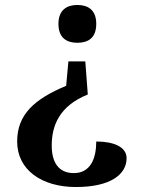

<svg xmlns="http://www.w3.org/2000/svg" viewBox="-20 -560 565 772"><path d="M291 -540C250 -540 215 -521 215 -464C215 -406 250 -388 291 -388C333 -388 367 -406 367 -464C367 -521 333 -540 291 -540ZM333 -180 323 -313H255L246 -215C117 -161 49 -99 49 9C49 124 149 192 285 192C425 192 489 141 489 76C489 31 438 9 367 9C367 77 344 136 277 136C214 136 188 91 188 25C188 -54 218 -134 333 -180Z"/></svg>

Font: Noto Serif Oriya SemiBold
Style: Regular
Weight: 600
Designer: David Williams
Foundry: Google LLC, David Williams
Version: Version 1.051